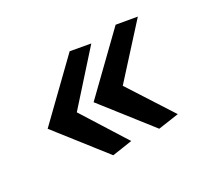

<svg xmlns="http://www.w3.org/2000/svg" viewBox="-80 -617 613 568"><g transform="rotate(-30 227.0 -332.5)"><path d="M231 -177 164 -167 35 -332 206 -498 273 -486 134 -331ZM390 -177 321 -167 192 -332 363 -498 432 -486 291 -331Z"/></g></svg>

Font: Rosario SemiBold
Style: Italic
Weight: 600
Italic angle: -8.05°
Designer: Hector Gatti
Foundry: Omnibus Type
Version: Version 1.101; ttfautohint (v1.8.1.43-b0c9)